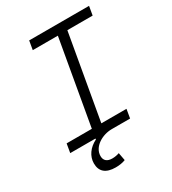

<svg xmlns="http://www.w3.org/2000/svg" viewBox="-213 -807 1012 1127"><g transform="rotate(-30 293.0 -243.0)"><path d="M234.4 206.5C258.3 206.5 281.7 203.1 300.8 195.3L291 142.6C277.8 147.5 261.2 150.9 243.7 150.9C208.5 150.9 189.5 134.8 189.5 104.5C189.5 41 262.2 0 325.7 0H450.2L460.4 -60.1H290L390.6 -633.3H562L572.3 -693.4H166.5L156.2 -633.3H326.2L225.6 -60.1H54.7L44.4 0H215.3V5.9C164.6 30.8 134.3 74.2 134.3 122.1C134.3 177.7 168.5 206.5 234.4 206.5Z"/></g></svg>

Font: Cascadia Mono PL Light
Style: Italic
Weight: 300
Italic angle: -10°
Monospace: yes
Designer: Aaron Bell
Foundry: Saja Typeworks
Version: Version 2404.023